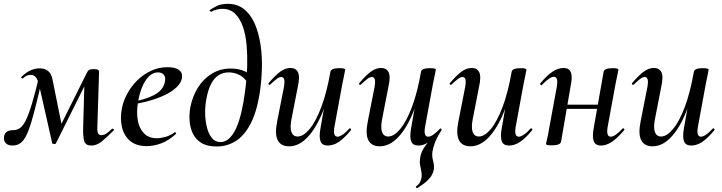

<svg xmlns="http://www.w3.org/2000/svg" viewBox="-28 -749 3762 1000"><path d="M447 9Q418 9 411 -13Q404 -35 405 -80L412 -334L446 -369L263 -2Q262 1 253.5 1Q245 1 244 -3L176 -304Q170 -331 160 -345Q150 -359 132 -359Q122 -359 112 -355Q102 -351 93 -342Q90 -339 85 -342Q80 -345 84 -349Q105 -370 129 -381.5Q153 -393 179 -393Q204 -393 221.5 -380Q239 -367 245 -337L296 -85L260 -40L425 -371Q429 -381 436.5 -385Q444 -389 461 -389Q478 -389 483 -385Q488 -381 488 -373L479 -89Q478 -64 483 -54.5Q488 -45 500 -45Q512 -45 524.5 -52.5Q537 -60 556 -79Q557 -80 562.5 -77Q568 -74 564 -70Q526 -31 500.5 -11Q475 9 447 9ZM38 9Q13 9 1.5 -4Q-10 -17 -7 -36Q-5 -54 7 -62.5Q19 -71 41 -71Q60 -71 76 -82Q92 -93 107 -123.5Q122 -154 139.5 -212.5Q157 -271 179 -365L197 -361Q173 -256 155 -185Q137 -114 121 -71Q105 -28 85.5 -9.5Q66 9 38 9Z M736 12Q680 12 648 -16.5Q616 -45 606.5 -90Q597 -135 607 -185Q614 -223 635 -261.5Q656 -300 687.5 -331Q719 -362 759 -380.5Q799 -399 845 -399Q884 -399 903.5 -385Q923 -371 920 -345Q917 -320 893.5 -296.5Q870 -273 831.5 -254.5Q793 -236 746 -223Q699 -210 649 -204L651 -217Q724 -228 773.5 -253.5Q823 -279 831 -324Q836 -348 825 -360Q814 -372 795 -372Q769 -372 748 -351.5Q727 -331 712.5 -296Q698 -261 691 -218Q682 -165 689.5 -122.5Q697 -80 722 -54.5Q747 -29 788 -29Q809 -29 834 -36Q859 -43 882 -60Q884 -62 887.5 -58Q891 -54 889 -52Q851 -17 812 -2.5Q773 12 736 12Z M1101 14Q1051 14 1021 -4.5Q991 -23 976.5 -53.5Q962 -84 959.5 -119.5Q957 -155 963 -189Q974 -246 1002 -291.5Q1030 -337 1074 -364.5Q1118 -392 1174 -392Q1205 -392 1231.5 -383.5Q1258 -375 1280 -359L1260 -320Q1243 -347 1217 -359.5Q1191 -372 1163 -372Q1133 -372 1109.5 -356.5Q1086 -341 1070.5 -310Q1055 -279 1047 -234Q1040 -199 1040.5 -160Q1041 -121 1049.5 -86.5Q1058 -52 1075.5 -30.5Q1093 -9 1121 -9Q1160 -9 1190.5 -59.5Q1221 -110 1240 -218Q1246 -254 1252 -302.5Q1258 -351 1259.5 -405.5Q1261 -460 1256.5 -513Q1252 -566 1237.5 -608.5Q1223 -651 1197 -677Q1171 -703 1130 -703Q1101 -703 1073 -688Q1070 -687 1066 -691.5Q1062 -696 1065 -697Q1076 -705 1099.5 -717Q1123 -729 1159 -729Q1209 -729 1244 -700.5Q1279 -672 1299.5 -624Q1320 -576 1329 -515.5Q1338 -455 1336 -389Q1334 -323 1324 -260Q1308 -162 1275.5 -101.5Q1243 -41 1198.5 -13.5Q1154 14 1101 14Z M1478 13Q1435 13 1418.5 -19Q1402 -51 1416 -119L1451 -297Q1456 -327 1451.5 -337.5Q1447 -348 1437 -348Q1426 -348 1412 -337Q1398 -326 1380 -309Q1376 -305 1372 -309Q1368 -313 1372 -317Q1404 -355 1430.5 -375Q1457 -395 1485 -395Q1513 -395 1524 -372.5Q1535 -350 1523 -297L1492 -138Q1481 -87 1489.5 -62.5Q1498 -38 1522 -38Q1552 -38 1584.5 -77Q1617 -116 1645.5 -191.5Q1674 -267 1693 -376L1709 -375Q1689 -257 1654 -169.5Q1619 -82 1574 -34.5Q1529 13 1478 13ZM1679 9Q1650 9 1641.5 -13Q1633 -35 1641 -80L1693 -376Q1697 -394 1740 -394Q1758 -394 1764 -391.5Q1770 -389 1770 -387Q1770 -383 1765 -360.5Q1760 -338 1755 -312L1714 -89Q1705 -37 1730 -37Q1740 -37 1756 -47.5Q1772 -58 1791 -79Q1794 -83 1798.5 -78.5Q1803 -74 1799 -70Q1764 -28 1736 -9.5Q1708 9 1679 9Z M1950 13Q1907 13 1890.5 -19Q1874 -51 1888 -119L1923 -297Q1928 -327 1923.5 -337.5Q1919 -348 1909 -348Q1898 -348 1884 -337Q1870 -326 1852 -309Q1848 -305 1844 -309Q1840 -313 1844 -317Q1876 -355 1902.5 -375Q1929 -395 1957 -395Q1985 -395 1996 -372.5Q2007 -350 1995 -297L1964 -138Q1953 -87 1961.5 -62.5Q1970 -38 1994 -38Q2024 -38 2056.5 -77Q2089 -116 2117.5 -191.5Q2146 -267 2165 -376L2181 -375Q2161 -257 2126 -169.5Q2091 -82 2046 -34.5Q2001 13 1950 13ZM2145 231Q2143 232 2139.5 228Q2136 224 2139 222Q2155 210 2160 199Q2165 188 2167 178Q2170 161 2166.5 144.5Q2163 128 2160 110.5Q2157 93 2160 73Q2163 55 2170 39.5Q2177 24 2191 5.5Q2205 -13 2227 -39L2220 -19Q2204 -6 2186 1.5Q2168 9 2151 9Q2122 9 2113.5 -13Q2105 -35 2113 -80L2165 -376Q2169 -394 2212 -394Q2230 -394 2236 -391.5Q2242 -389 2242 -387Q2242 -383 2237 -360.5Q2232 -338 2227 -312L2186 -89Q2177 -37 2202 -37Q2224 -37 2263 -78Q2266 -82 2270 -78Q2274 -74 2271 -70Q2248 -34 2237.5 -6.5Q2227 21 2224 43Q2221 65 2228 90Q2235 115 2231 136Q2229 147 2222 161Q2215 175 2197.5 192Q2180 209 2145 231Z M2422 13Q2379 13 2362.5 -19Q2346 -51 2360 -119L2395 -297Q2400 -327 2395.5 -337.5Q2391 -348 2381 -348Q2370 -348 2356 -337Q2342 -326 2324 -309Q2320 -305 2316 -309Q2312 -313 2316 -317Q2348 -355 2374.5 -375Q2401 -395 2429 -395Q2457 -395 2468 -372.5Q2479 -350 2467 -297L2436 -138Q2425 -87 2433.5 -62.5Q2442 -38 2466 -38Q2496 -38 2528.5 -77Q2561 -116 2589.5 -191.5Q2618 -267 2637 -376L2653 -375Q2633 -257 2598 -169.5Q2563 -82 2518 -34.5Q2473 13 2422 13ZM2623 9Q2594 9 2585.5 -13Q2577 -35 2585 -80L2637 -376Q2641 -394 2684 -394Q2702 -394 2708 -391.5Q2714 -389 2714 -387Q2714 -383 2709 -360.5Q2704 -338 2699 -312L2658 -89Q2649 -37 2674 -37Q2684 -37 2700 -47.5Q2716 -58 2735 -79Q2738 -83 2742.5 -78.5Q2747 -74 2743 -70Q2708 -28 2680 -9.5Q2652 9 2623 9Z M2846 8Q2828 8 2822 6Q2816 4 2816 1Q2816 -3 2821.5 -25.5Q2827 -48 2831 -74L2872 -297Q2881 -349 2857 -349Q2846 -349 2830.5 -338.5Q2815 -328 2795 -307Q2792 -303 2787.5 -307.5Q2783 -312 2787 -316Q2822 -358 2851 -376.5Q2880 -395 2907 -395Q2936 -395 2945 -373Q2954 -351 2945 -306L2894 -10Q2889 8 2846 8ZM2887 -182 2890 -204H3129L3126 -182ZM3102 9Q3073 9 3064.5 -13.5Q3056 -36 3064 -81L3116 -376Q3120 -394 3163 -394Q3181 -394 3187 -391.5Q3193 -389 3193 -387Q3193 -383 3188 -361Q3183 -339 3178 -312L3137 -89Q3128 -37 3153 -37Q3175 -37 3214 -79Q3218 -83 3222 -78.5Q3226 -74 3222 -70Q3187 -29 3158.5 -10Q3130 9 3102 9Z M3371 13Q3328 13 3311.5 -19Q3295 -51 3309 -119L3344 -297Q3349 -327 3344.5 -337.5Q3340 -348 3330 -348Q3319 -348 3305 -337Q3291 -326 3273 -309Q3269 -305 3265 -309Q3261 -313 3265 -317Q3297 -355 3323.5 -375Q3350 -395 3378 -395Q3406 -395 3417 -372.5Q3428 -350 3416 -297L3385 -138Q3374 -87 3382.5 -62.5Q3391 -38 3415 -38Q3445 -38 3477.5 -77Q3510 -116 3538.5 -191.5Q3567 -267 3586 -376L3602 -375Q3582 -257 3547 -169.5Q3512 -82 3467 -34.5Q3422 13 3371 13ZM3572 9Q3543 9 3534.5 -13Q3526 -35 3534 -80L3586 -376Q3590 -394 3633 -394Q3651 -394 3657 -391.5Q3663 -389 3663 -387Q3663 -383 3658 -360.5Q3653 -338 3648 -312L3607 -89Q3598 -37 3623 -37Q3633 -37 3649 -47.5Q3665 -58 3684 -79Q3687 -83 3691.5 -78.5Q3696 -74 3692 -70Q3657 -28 3629 -9.5Q3601 9 3572 9Z"/></svg>

Font: Cormorant SemiBold
Style: Italic
Weight: 600
Italic angle: -10°
Designer: Christian Thalmann (Catharsis Fonts)
Foundry: Catharsis Fonts
Version: Version 4.000